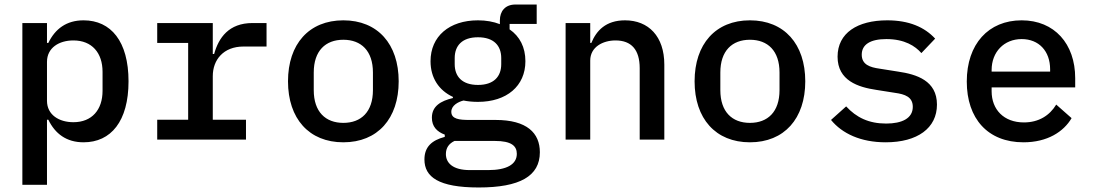

<svg xmlns="http://www.w3.org/2000/svg" viewBox="-20 -618 4840 850"><path d="M79 200H188V-88H194C224 -26 274 12 350 12C471 12 549 -81 549 -258C549 -435 471 -528 350 -528C274 -528 224 -490 194 -428H188V-516H79ZM305 -77C242 -77 188 -109 188 -172V-344C188 -407 242 -439 305 -439C387 -439 434 -384 434 -300V-216C434 -132 387 -77 305 -77Z M676 0H1069V-88H922V-281C922 -353 969 -412 1058 -412H1160V-516H1098C993 -516 948 -451 928 -379H922V-516H676V-428H813V-88H676Z M1500 12C1652 12 1745 -93 1745 -258C1745 -423 1652 -528 1500 -528C1348 -528 1255 -423 1255 -258C1255 -93 1348 12 1500 12ZM1500 -74C1421 -74 1369 -123 1369 -219V-297C1369 -393 1421 -442 1500 -442C1579 -442 1631 -393 1631 -297V-219C1631 -123 1579 -74 1500 -74Z M2370 56C2370 -29 2313 -87 2174 -87H2058C2013 -87 1978 -91 1978 -123C1978 -151 2008 -167 2032 -173C2052 -169 2073 -167 2096 -167C2223 -167 2306 -237 2306 -347C2306 -409 2281 -457 2236 -488V-512H2356V-598H2262C2216 -598 2193 -568 2193 -528V-511C2165 -522 2132 -528 2096 -528C1969 -528 1886 -457 1886 -347C1886 -273 1923 -218 1985 -189V-184C1931 -171 1892 -148 1892 -97C1892 -58 1914 -35 1949 -22V-12C1892 3 1859 32 1859 88C1859 165 1921 212 2099 212C2281 212 2370 162 2370 56ZM2268 63C2268 110 2223 135 2141 135H2060C1984 135 1954 103 1954 64C1954 37 1967 18 1992 6H2171C2244 6 2268 28 2268 63ZM2096 -242C2026 -242 1993 -279 1993 -334V-361C1993 -416 2026 -453 2096 -453C2166 -453 2199 -416 2199 -361V-334C2199 -279 2166 -242 2096 -242Z M2593 0V-350C2593 -410 2649 -439 2705 -439C2775 -439 2812 -398 2812 -316V0H2921V-332C2921 -457 2851 -528 2747 -528C2662 -528 2620 -482 2598 -428H2593V-516H2484V0Z M3300 12C3452 12 3545 -93 3545 -258C3545 -423 3452 -528 3300 -528C3148 -528 3055 -423 3055 -258C3055 -93 3148 12 3300 12ZM3300 -74C3221 -74 3169 -123 3169 -219V-297C3169 -393 3221 -442 3300 -442C3379 -442 3431 -393 3431 -297V-219C3431 -123 3379 -74 3300 -74Z M3901 12C4042 12 4128 -51 4128 -155C4128 -261 4038 -289 3956 -301L3874 -314C3831 -320 3795 -332 3795 -376C3795 -421 3833 -445 3904 -445C3985 -445 4032 -414 4059 -383L4120 -447C4073 -498 4004 -528 3908 -528C3776 -528 3688 -472 3688 -367C3688 -261 3779 -232 3860 -220L3942 -207C3986 -201 4021 -189 4021 -145C4021 -94 3973 -71 3903 -71C3826 -71 3771 -98 3726 -147L3659 -87C3708 -27 3790 12 3901 12Z M4511 12C4617 12 4689 -35 4724 -95L4656 -155C4627 -107 4579 -76 4513 -76C4424 -76 4370 -133 4370 -214V-231H4740V-272C4740 -424 4648 -528 4503 -528C4356 -528 4260 -423 4260 -257C4260 -93 4353 12 4511 12ZM4503 -445C4579 -445 4629 -392 4629 -311V-301H4370V-308C4370 -388 4425 -445 4503 -445Z"/></svg>

Font: IBM Plex Mono Medm
Style: Regular
Weight: 500
Monospace: yes
Designer: Mike Abbink, Paul van der Laan, Pieter van Rosmalen
Foundry: Bold Monday
Version: Version 2.004